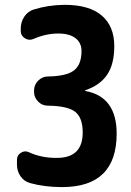

<svg xmlns="http://www.w3.org/2000/svg" viewBox="-20 -760 540 790"><path d="M331.1 -385.7Q460 -362.3 460 -210Q460 9.8 235.4 9.8Q163.1 9.8 103.5 -6.8Q79.1 -13.7 64.5 -34.7Q49.8 -55.7 49.8 -82V-102.5Q49.8 -121.1 65.9 -131.3Q82 -141.6 98.6 -133.8Q151.4 -109.4 214.8 -110.4Q320.3 -110.4 320.3 -214.8Q320.3 -275.4 289.6 -299.8Q258.8 -324.2 176.8 -325.2Q153.3 -325.2 136.7 -342.3Q120.1 -359.4 120.1 -381.8V-387.7Q120.1 -411.1 137.2 -428.2Q154.3 -445.3 176.8 -445.3Q252.9 -446.3 284.2 -470.2Q315.4 -494.1 315.4 -549.8Q315.4 -584 290.5 -603Q265.6 -622.1 219.7 -622.1Q168.9 -622.1 117.2 -599.6Q99.6 -591.8 82.5 -602.5Q65.4 -613.3 65.4 -631.8V-642.6Q65.4 -668.9 79.6 -690.9Q93.8 -712.9 118.2 -720.7Q177.7 -739.3 245.1 -740.2Q346.7 -740.2 398.4 -696.3Q450.2 -652.3 450.2 -570.3Q450.2 -496.1 420.9 -452.6Q391.6 -409.2 331.1 -388.7Q330.1 -388.7 330.1 -387.7Q330.1 -385.7 331.1 -385.7Z"/></svg>

Font: Rounded Mgen+ 1m bold
Style: Bold
Weight: 700
Designer: [Source Han Sans]
Ryoko NISHIZUKA  (kana & ideographs); Paul D. Hunt (Latin, Greek & Cyrillic); Wenlong ZHANG  (bopomofo
Version: Version 1.059.20150602